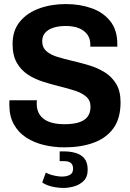

<svg xmlns="http://www.w3.org/2000/svg" viewBox="-20 -716 640 946"><path d="M298 10Q244 10 195 -2Q146 -14 108 -39Q70 -64 48 -104Q26 -144 26 -200Q26 -206 26 -211.5Q26 -217 27 -222H162Q161 -217 161 -213Q161 -209 161 -204Q161 -172 176.5 -149.5Q192 -127 222.5 -115.5Q253 -104 297 -104Q340 -104 368.5 -113Q397 -122 411.5 -141Q426 -160 426 -190Q426 -221 405 -239.5Q384 -258 350 -269Q316 -280 275.5 -290Q235 -300 193.5 -313Q152 -326 118 -348Q84 -370 63 -406.5Q42 -443 42 -499Q42 -566 78 -609.5Q114 -653 173.5 -674.5Q233 -696 304 -696Q374 -696 431.5 -675.5Q489 -655 523.5 -611.5Q558 -568 558 -499V-486H425V-498Q425 -525 410.5 -545.5Q396 -566 369 -577Q342 -588 304 -588Q269 -588 243 -579.5Q217 -571 202.5 -554.5Q188 -538 188 -512Q188 -482 208.5 -464Q229 -446 263.5 -435.5Q298 -425 339 -415.5Q380 -406 421 -393.5Q462 -381 496.5 -359.5Q531 -338 552.5 -302.5Q574 -267 574 -212Q574 -132 538.5 -83.5Q503 -35 440.5 -12.5Q378 10 298 10ZM294 210Q266 210 237 203.5Q208 197 188 183L206 134Q213 139 226.5 143.5Q240 148 256 151Q272 154 285 154Q307 154 323.5 146Q340 138 340 115Q340 96 329 87Q318 78 297 78H274V30H297Q326 30 352.5 37.5Q379 45 395.5 64.5Q412 84 412 120Q412 156 392 175.5Q372 195 344.5 202.5Q317 210 294 210Z"/></svg>

Font: Chivo Mono SemiBold
Style: Regular
Weight: 600
Monospace: yes
Designer: Hector Gatti
Foundry: Omnibus-Type
Version: Version 1.008